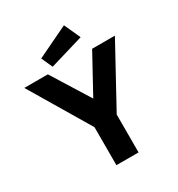

<svg xmlns="http://www.w3.org/2000/svg" viewBox="-190 -936 981 1059"><g transform="rotate(-30 300.0 -406.5)"><path d="M241 0V-242L14 -623H164L314 -382L446 -623H591L382 -241V0ZM208 -646 176 -717 376 -813 423 -710Z"/></g></svg>

Font: Inconsolata Expanded Black
Style: Regular
Weight: 900
Width: 7
Monospace: yes
Designer: Raph Levien, Cyreal, Brenton Simpson
Foundry: Raph Levien, Cyreal, Google
Version: Version 3.001; ttfautohint (v1.8.2.53-6de2)